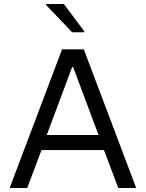

<svg xmlns="http://www.w3.org/2000/svg" viewBox="-20 -933 724 953"><path d="M209 -908 338 -773H398V-778L297 -913H209ZM288 -688 28 0H115L186 -188H496L567 0H656L396 -688ZM469 -263H212L338 -600H343Z"/></svg>

Font: Saira UNSAM
Style: Regular
Weight: 400
Designer: Hector Gatti with collaboration of the Omnibus-Type team
Foundry: Omnibus-Type
Version: Version 0.072;PS 000.072;hotconv 1.0.88;makeotf.lib2.5.64775